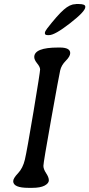

<svg xmlns="http://www.w3.org/2000/svg" viewBox="-20 -928 439 944"><path d="M367.7 -908.2Q399.4 -908.2 399.4 -895V-893.1Q399.4 -872.1 324.5 -813.7Q249.5 -755.4 221.7 -755.4H213.9Q200.7 -755.4 200.7 -764.2V-766.1Q200.7 -773.4 211.9 -788.1Q262.7 -853.5 293.5 -880.4Q324.2 -907.2 349.1 -907.2L354.5 -908.2ZM120.6 -4.4Q44.9 -4.4 44.9 -37.1Q44.9 -51.3 68.6 -76.2Q92.3 -101.1 102.3 -143.1Q112.3 -185.1 144.8 -379.6Q177.2 -574.2 177.2 -586.4Q177.2 -598.6 162.8 -616.2Q148.4 -633.8 148.4 -647.5Q148.4 -694.3 265.6 -694.3H274.4Q325.2 -694.3 325.2 -667Q325.2 -650.9 303.5 -629.2Q281.7 -607.4 275.9 -581.8Q270 -556.2 231.7 -342.3Q193.4 -128.4 193.4 -112.5Q193.4 -96.7 206.8 -76.4Q220.2 -56.2 220.2 -41.5Q220.2 -26.9 199.5 -15.6Q178.7 -4.4 138.2 -4.4Z"/></svg>

Font: Averia Libre
Style: Italic
Weight: 400
Italic angle: -7.90001°
Version: Version 1.002